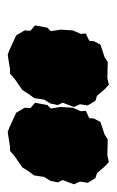

<svg xmlns="http://www.w3.org/2000/svg" viewBox="78 -833 303 499"><g transform="rotate(90 229.5 -583.5)"><path d="M122 -452 109 -457 72 -474 59 -496 60 -511 46 -523 52 -555 61 -564 57 -589 59 -621 68 -642 67 -655 86 -664 87 -676 96 -693 129 -704 141 -712 183 -711 200 -715 211 -705 229 -684 242 -680 254 -660 251 -640 258 -624 247 -595 253 -582 249 -563 239 -547 235 -521 224 -506 214 -490 185 -470 171 -458H160ZM323 -452 310 -457 273 -474 260 -496 261 -511 247 -523 253 -555 262 -564 258 -589 260 -621 269 -642 268 -655 287 -664 288 -676 297 -693 330 -704 342 -712 384 -711 401 -715 412 -705 430 -684 443 -680 455 -660 452 -640 459 -624 448 -595 454 -582 450 -563 440 -547 436 -521 425 -506 415 -490 386 -470 372 -458H361Z"/></g></svg>

Font: Winky Rough Black
Style: Italic
Weight: 900
Italic angle: -8.97852°
Designer: Simon Atzbach
Foundry: typofactur
Version: Version 1.206; ttfautohint (v1.8.4.7-5d5b)